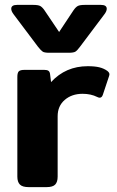

<svg xmlns="http://www.w3.org/2000/svg" viewBox="-20 -766 479 786"><path d="M136 -574 36 -707Q26 -720 26 -730Q26 -746 50 -746H115Q136 -746 144.5 -741.5Q153 -737 162 -724L222 -635L281 -724Q290 -737 298.5 -741.5Q307 -746 328 -746H393Q417 -746 417 -730Q417 -720 407 -707L307 -574Q296 -559 288.5 -554.5Q281 -550 261 -550H182Q162 -550 155 -554.5Q148 -559 136 -574ZM51 -43V-451Q51 -468 57 -474Q63 -480 81 -480H161Q173 -480 178.5 -476Q184 -472 185 -462L189 -430Q249 -495 339 -495Q368 -495 386.5 -490.5Q405 -486 419 -476Q428 -469 428 -462Q428 -459 426 -453L401 -378Q397 -366 388 -366Q384 -366 378 -369Q352 -382 318 -382Q274 -382 245 -357Q216 -332 216 -290V-43Q216 -21 206 -10.5Q196 0 171 0H97Q72 0 61.5 -10.5Q51 -21 51 -43Z"/></svg>

Font: Mitr Medium
Style: Regular
Weight: 500
Designer: Thanarat Vachiruckul
Foundry: Cadson Demak
Version: Version 1.002